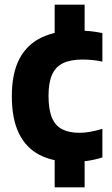

<svg xmlns="http://www.w3.org/2000/svg" viewBox="-20 -687 482 827"><path d="M293.5 10.5Q209 10.5 150.5 -19.8Q92 -50 61.5 -112.5Q31 -175 31 -272.5Q31 -372 64.2 -434.5Q97.5 -497 160.5 -526.2Q223.5 -555.5 311.5 -555.5Q341 -555.5 368.2 -552.8Q395.5 -550 421 -544.5V-421.5Q399 -426.5 377.5 -428.5Q356 -430.5 335.5 -430.5Q284.5 -430.5 252.2 -415.2Q220 -400 204.5 -365.8Q189 -331.5 189 -275Q189 -215 203.8 -180Q218.5 -145 248.2 -130Q278 -115 322 -115Q344.5 -115 368.2 -119.2Q392 -123.5 421 -132V-9Q392 0.5 359.2 5.5Q326.5 10.5 293.5 10.5ZM215.5 120V-21H344.5V120ZM215.5 -526V-667H344.5V-526Z"/></svg>

Font: Encode Sans SemiCondensed
Style: Bold
Weight: 700
Width: 4
Designer: Multiple Designers
Foundry: Impallari Type
Version: Version 3.002